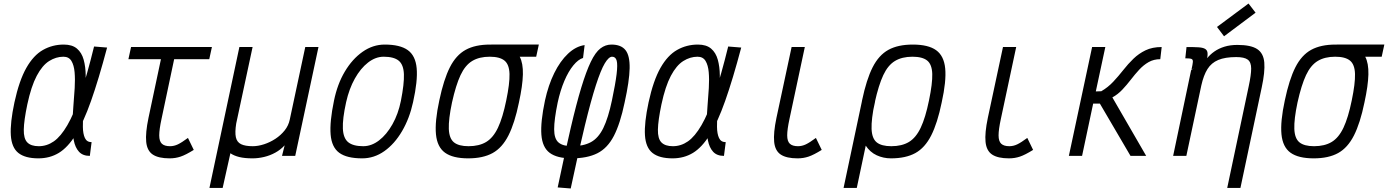

<svg xmlns="http://www.w3.org/2000/svg" viewBox="-20 -885 7879 1090"><path d="M500 -78 490 0Q450 0 428.5 -23.5Q407 -47 399 -87.5Q391 -128 391.5 -178Q392 -228 396.5 -281.5Q401 -335 404 -385Q407 -435 403.5 -475Q400 -515 385.5 -539Q371 -563 340 -563Q298 -563 259 -538.5Q220 -514 188.5 -454.5Q157 -395 135 -292Q116 -201 115 -149.5Q114 -98 135 -76.5Q156 -55 200 -55Q246 -55 285.5 -82.5Q325 -110 362.5 -174.5Q400 -239 437 -348.5Q474 -458 514 -621L588 -615Q540 -434 497 -312.5Q454 -191 409.5 -119.5Q365 -48 314 -17Q263 14 198 14Q123 14 84.5 -16.5Q46 -47 41.5 -117Q37 -187 62 -304Q89 -428 129.5 -499.5Q170 -571 224 -601.5Q278 -632 342 -632Q390 -632 417 -609Q444 -586 455 -546Q466 -506 466.5 -457Q467 -408 462.5 -355Q458 -302 454 -253Q450 -204 450.5 -164.5Q451 -125 462 -101.5Q473 -78 500 -78Z M943 14Q880 14 847.5 -7.5Q815 -29 810 -79.5Q805 -130 823 -216L903 -593H978L897 -210Q884 -150 884 -116.5Q884 -83 899 -69Q914 -55 945 -55Q968 -55 990 -65.5Q1012 -76 1047 -102L1080 -34Q1035 -6 1005.5 4Q976 14 943 14ZM709 -549 724 -618H1183L1168 -549Z M1169 182 1339 -618H1414L1321 -184Q1313 -134 1319 -106Q1325 -78 1348.5 -66.5Q1372 -55 1415 -55Q1445 -55 1479 -66Q1513 -77 1543.5 -97Q1574 -117 1596 -144.5Q1618 -172 1625 -206L1713 -618H1788L1656 0H1581L1596 -60Q1573 -35 1543 -18.5Q1513 -2 1479.5 6Q1446 14 1413 14Q1369 14 1338.5 6.5Q1308 -1 1288 -15L1244 182Z M2036 14Q1949 14 1906 -17.5Q1863 -49 1857 -121Q1851 -193 1876 -313Q1895 -407 1937.5 -478.5Q1980 -550 2038.5 -591Q2097 -632 2164 -632Q2251 -632 2295 -600.5Q2339 -569 2345.5 -497.5Q2352 -426 2325 -305Q2305 -213 2262.5 -140.5Q2220 -68 2162 -27Q2104 14 2036 14ZM2042 -55Q2089 -55 2132 -88Q2175 -121 2208 -179.5Q2241 -238 2256 -313Q2275 -409 2273 -463.5Q2271 -518 2243.5 -540.5Q2216 -563 2158 -563Q2112 -563 2069.5 -530Q2027 -497 1994.5 -439Q1962 -381 1945 -305Q1924 -210 1926.5 -155Q1929 -100 1957 -77.5Q1985 -55 2042 -55Z M2638 14Q2551 14 2506.5 -18Q2462 -50 2455 -122.5Q2448 -195 2474 -315Q2499 -434 2534 -503Q2569 -572 2623.5 -602Q2678 -632 2762 -632Q2828 -632 2869.5 -616Q2911 -600 2930.5 -563Q2950 -526 2948.5 -462.5Q2947 -399 2926 -303Q2902 -186 2866.5 -116Q2831 -46 2776.5 -16Q2722 14 2638 14ZM2640 -55Q2700 -55 2740 -79Q2780 -103 2807 -160Q2834 -217 2854 -315Q2874 -411 2872.5 -465Q2871 -519 2844 -541Q2817 -563 2760 -563Q2701 -563 2661 -539Q2621 -515 2594.5 -458.5Q2568 -402 2546 -303Q2526 -208 2528 -153.5Q2530 -99 2557 -77Q2584 -55 2640 -55ZM2754 -563 2769 -632H3039L3024 -563Z M3146 179Q3187 -17 3219.5 -156.5Q3252 -296 3280 -388Q3308 -480 3334 -534Q3360 -588 3388.5 -610Q3417 -632 3451 -632Q3506 -632 3531 -600.5Q3556 -569 3554.5 -497Q3553 -425 3526 -303Q3501 -183 3465 -113.5Q3429 -44 3371.5 -15Q3314 14 3225 14Q3143 14 3101 -17Q3059 -48 3053.5 -120Q3048 -192 3074 -315Q3093 -402 3126.5 -470Q3160 -538 3204.5 -580Q3249 -622 3299 -629L3290 -556Q3263 -548 3235 -514Q3207 -480 3184 -426Q3161 -372 3146 -303Q3126 -206 3126 -151.5Q3126 -97 3151 -76Q3176 -55 3227 -55Q3292 -55 3334.5 -78Q3377 -101 3405 -158Q3433 -215 3454 -315Q3474 -410 3480.5 -464Q3487 -518 3481 -540.5Q3475 -563 3455 -563Q3436 -563 3413.5 -525.5Q3391 -488 3363 -401.5Q3335 -315 3300 -171Q3265 -27 3220 185Z M4100 -78 4090 0Q4050 0 4028.5 -23.5Q4007 -47 3999 -87.5Q3991 -128 3991.5 -178Q3992 -228 3996.5 -281.5Q4001 -335 4004 -385Q4007 -435 4003.5 -475Q4000 -515 3985.5 -539Q3971 -563 3940 -563Q3898 -563 3859 -538.5Q3820 -514 3788.5 -454.5Q3757 -395 3735 -292Q3716 -201 3715 -149.5Q3714 -98 3735 -76.5Q3756 -55 3800 -55Q3846 -55 3885.5 -82.5Q3925 -110 3962.5 -174.5Q4000 -239 4037 -348.5Q4074 -458 4114 -621L4188 -615Q4140 -434 4097 -312.5Q4054 -191 4009.5 -119.5Q3965 -48 3914 -17Q3863 14 3798 14Q3723 14 3684.5 -16.5Q3646 -47 3641.5 -117Q3637 -187 3662 -304Q3689 -428 3729.5 -499.5Q3770 -571 3824 -601.5Q3878 -632 3942 -632Q3990 -632 4017 -609Q4044 -586 4055 -546Q4066 -506 4066.5 -457Q4067 -408 4062.5 -355Q4058 -302 4054 -253Q4050 -204 4050.5 -164.5Q4051 -125 4062 -101.5Q4073 -78 4100 -78Z M4508 14Q4445 14 4412.5 -7.5Q4380 -29 4375 -79.5Q4370 -130 4388 -216L4474 -618H4549L4462 -210Q4449 -150 4449 -116.5Q4449 -83 4464 -69Q4479 -55 4510 -55Q4533 -55 4555 -65.5Q4577 -76 4612 -102L4645 -34Q4600 -6 4570.5 4Q4541 14 4508 14Z M5038 14Q4995 14 4957 -3.5Q4919 -21 4893.5 -60Q4868 -99 4861.5 -161.5Q4855 -224 4874 -315Q4899 -434 4934 -503Q4969 -572 5023.5 -602Q5078 -632 5162 -632Q5250 -632 5294.5 -600Q5339 -568 5346 -496.5Q5353 -425 5326 -303Q5302 -186 5266.5 -116Q5231 -46 5176.5 -16Q5122 14 5038 14ZM4769 182 4873 -309H4948L4844 182ZM5040 -55Q5100 -55 5140 -79Q5180 -103 5207 -160Q5234 -217 5254 -315Q5274 -411 5272.5 -465Q5271 -519 5244 -541Q5217 -563 5160 -563Q5101 -563 5061 -539Q5021 -515 4994.5 -458.5Q4968 -402 4946 -303Q4926 -208 4928 -153.5Q4930 -99 4957 -77Q4984 -55 5040 -55Z M5708 14Q5645 14 5612.5 -7.5Q5580 -29 5575 -79.5Q5570 -130 5588 -216L5674 -618H5749L5662 -210Q5649 -150 5649 -116.5Q5649 -83 5664 -69Q5679 -55 5710 -55Q5733 -55 5755 -65.5Q5777 -76 5812 -102L5845 -34Q5800 -6 5770.5 4Q5741 14 5708 14Z M6048 0 6180 -618H6255L6201 -366L6232 -367Q6270 -389 6300 -421Q6330 -453 6357 -487.5Q6384 -522 6414.5 -551.5Q6445 -581 6483.5 -599.5Q6522 -618 6575 -618L6567 -549Q6530 -549 6501 -532.5Q6472 -516 6447.5 -489.5Q6423 -463 6400 -433Q6377 -403 6351.5 -376Q6326 -349 6295 -332L6487 0H6398L6224 -297H6186L6123 0Z M6947 182 7069 -395Q7083 -460 7083 -496Q7083 -532 7063.5 -546.5Q7044 -561 6998 -561Q6935 -561 6896 -544.5Q6857 -528 6835 -493Q6813 -458 6800 -400L6715 0H6640L6742 -486L6831 -552Q6849 -575 6874 -592.5Q6899 -610 6931.5 -620Q6964 -630 7005 -630Q7081 -630 7117 -606.5Q7153 -583 7157.5 -530Q7162 -477 7143 -389L7022 182ZM6744 -489Q6751 -520 6752 -533.5Q6753 -547 6744 -550.5Q6735 -554 6709 -554L6716 -618Q6758 -618 6783 -616.5Q6808 -615 6820.5 -608Q6833 -601 6835 -586.5Q6837 -572 6832 -546ZM6929 -679 6889 -732 7068 -865 7108 -813Z M7438 14Q7351 14 7306.5 -18Q7262 -50 7255 -122.5Q7248 -195 7274 -315Q7299 -434 7334 -503Q7369 -572 7423.5 -602Q7478 -632 7562 -632Q7628 -632 7669.5 -616Q7711 -600 7730.5 -563Q7750 -526 7748.5 -462.5Q7747 -399 7726 -303Q7702 -186 7666.5 -116Q7631 -46 7576.5 -16Q7522 14 7438 14ZM7440 -55Q7500 -55 7540 -79Q7580 -103 7607 -160Q7634 -217 7654 -315Q7674 -411 7672.5 -465Q7671 -519 7644 -541Q7617 -563 7560 -563Q7501 -563 7461 -539Q7421 -515 7394.5 -458.5Q7368 -402 7346 -303Q7326 -208 7328 -153.5Q7330 -99 7357 -77Q7384 -55 7440 -55ZM7554 -563 7569 -632H7839L7824 -563Z"/></svg>

Font: Victor Mono
Style: Italic
Weight: 400
Italic angle: -12°
Monospace: yes
Designer: Rune Bjørnerås
Version: Version 1.561;gftools[0.9.30]